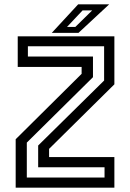

<svg xmlns="http://www.w3.org/2000/svg" viewBox="-20 -868 602 888"><path d="M104 -47H463.5V-94.5H156.5V-195L461.5 -495.5V-654H109V-606.5H410V-511L104 -208.5ZM52.5 0V-224L357.5 -526.5V-558.5H62V-700H509V-478L207 -179.5V-141.5H509V0ZM219.5 -716 341.5 -848H485L343 -716ZM290 -743.5H328.5L406.5 -820H362Z"/></svg>

Font: Tourney Medium
Style: Regular
Weight: 500
Designer: Tyler Finck
Foundry: Etcetera Type Co
Version: Version 1.015